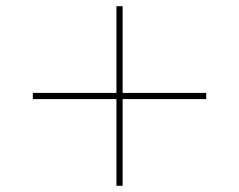

<svg xmlns="http://www.w3.org/2000/svg" viewBox="-20 -600 772 620"><path d="M646 -300V-280H376V0H356V-280H86V-300H356V-580H376V-300Z"/></svg>

Font: Mplus 1p Thin
Style: Regular
Weight: 250
Version: Version 1.061